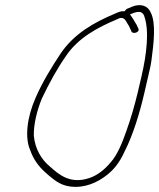

<svg xmlns="http://www.w3.org/2000/svg" viewBox="-20 -710 621 749"><path d="M119 -329C85 -252 76 -172 98 -124C110 -89 130 -62 155 -39C178 -19 203 5 236 14C289 28 343 11 383 -17C420 -42 445 -72 467 -121C499 -184 525 -269 543 -347L558 -412C563 -433 568 -454 571 -476C580 -543 589 -621 568 -661C558 -686 530 -699 493 -683L474 -675C472 -673 469 -670 466 -666H461C454 -667 444 -664 429 -657C345 -622 269 -578 217 -502C182 -449 146 -391 119 -329ZM143 -325C171 -384 202 -441 237 -491C284 -562 361 -603 435 -634C443 -638 449 -641 455 -640C467 -639 472 -627 476 -620C480 -615 484 -607 488 -598L494 -585C503 -576 528 -586 519 -600L513 -613C508 -622 502 -631 498 -638L487 -654C509 -663 533 -673 543 -647V-646C563 -590 552 -498 532 -412L517 -348C505 -298 490 -246 473 -199C458 -156 438 -105 411 -76C390 -50 360 -26 330 -16C253 11 208 -31 175 -60C141 -88 117 -129 112 -180V-181C111 -225 124 -278 143 -325ZM513 -613Z"/></svg>

Font: Stray Cat
Style: LtObl
Weight: 300
Version: Version 1.0